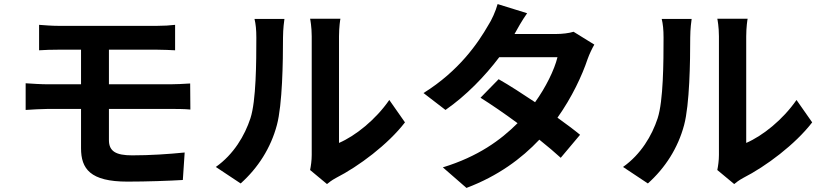

<svg xmlns="http://www.w3.org/2000/svg" viewBox="-20 -857 4040 943"><path d="M106 -448V-317C136 -319 186 -322 215 -322H378V-129C378 -28 423 35 606 35C700 35 813 31 878 27L887 -108C807 -100 718 -94 629 -94C549 -94 515 -114 515 -169V-322H820C842 -322 887 -322 915 -319L914 -447C888 -445 838 -443 817 -443H515V-613H750C786 -613 814 -611 840 -610V-735C816 -732 784 -730 750 -730C662 -730 354 -730 269 -730C233 -730 201 -733 172 -735V-610C201 -612 233 -613 269 -613H378V-443H215C184 -443 134 -446 106 -448Z M1503 -22 1586 47C1596 39 1608 29 1630 17C1742 -40 1886 -148 1969 -256L1892 -366C1825 -269 1726 -190 1645 -155C1645 -216 1645 -598 1645 -678C1645 -723 1651 -762 1652 -765H1503C1504 -762 1511 -724 1511 -679C1511 -598 1511 -149 1511 -96C1511 -69 1507 -41 1503 -22ZM1040 -37 1162 44C1247 -32 1310 -130 1340 -243C1367 -344 1370 -554 1370 -673C1370 -714 1376 -759 1377 -764H1230C1236 -739 1239 -712 1239 -672C1239 -551 1238 -362 1210 -276C1182 -191 1128 -99 1040 -37Z M2569 -792 2424 -837C2415 -803 2394 -757 2378 -733C2328 -646 2235 -509 2060 -400L2168 -317C2269 -387 2362 -483 2432 -576H2718C2703 -514 2660 -427 2608 -355C2545 -397 2482 -438 2429 -468L2340 -377C2391 -345 2457 -300 2522 -252C2439 -169 2328 -88 2155 -35L2271 66C2427 7 2541 -78 2629 -171C2670 -138 2707 -107 2734 -82L2829 -195C2800 -219 2761 -248 2718 -279C2789 -379 2839 -486 2866 -567C2875 -592 2888 -619 2899 -638L2797 -701C2775 -694 2741 -690 2710 -690H2507C2519 -712 2544 -757 2569 -792Z M3503 -22 3586 47C3596 39 3608 29 3630 17C3742 -40 3886 -148 3969 -256L3892 -366C3825 -269 3726 -190 3645 -155C3645 -216 3645 -598 3645 -678C3645 -723 3651 -762 3652 -765H3503C3504 -762 3511 -724 3511 -679C3511 -598 3511 -149 3511 -96C3511 -69 3507 -41 3503 -22ZM3040 -37 3162 44C3247 -32 3310 -130 3340 -243C3367 -344 3370 -554 3370 -673C3370 -714 3376 -759 3377 -764H3230C3236 -739 3239 -712 3239 -672C3239 -551 3238 -362 3210 -276C3182 -191 3128 -99 3040 -37Z"/></svg>

Font: Noto Sans Mono CJK TC
Style: Bold
Weight: 700
Designer: Ryoko NISHIZUKA 西塚涼子 (kana, bopomofo & ideographs); Paul D. Hunt (Latin, Greek & Cyrillic); Sandoll Communications 산돌커뮤니
Foundry: Adobe
Version: Version 2.004;hotconv 1.0.118;makeotfexe 2.5.65603